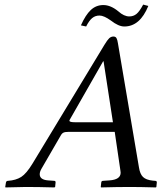

<svg xmlns="http://www.w3.org/2000/svg" viewBox="-20 -818 707 840"><path d="M545.9 -746.1Q563.5 -746.1 576.9 -756.8Q590.3 -767.6 606.4 -797.9L628.9 -792Q592.3 -702.1 523.9 -702.1Q498.5 -702.1 465.3 -728Q434.6 -750 415.5 -750Q396.5 -750 383.1 -738.8Q369.6 -727.5 356.9 -702.1L334 -707Q354 -752.4 377.2 -774.2Q400.4 -795.9 432.1 -795.9Q464.4 -795.9 498 -768.1Q522.5 -746.1 545.9 -746.1ZM307.1 -283.2H474.1L433.1 -549.8H431.2L286.1 -295.9Q283.7 -292 283.7 -290Q283.7 -283.2 307.1 -283.2ZM161.1 -79.1Q153.8 -66.4 153.8 -55.7Q153.8 -31.7 189.9 -28.8L216.8 -26.9Q224.1 -26.9 223.1 -19L221.2 0L217.8 2Q147.5 0 92.8 0Q76.2 0 3.9 2L2.9 0L5.9 -19Q7.3 -26.9 15.1 -26.9Q49.8 -29.3 72.8 -43.9Q95.7 -58.6 122.1 -102.1L437 -622.1Q449.7 -643.1 457.5 -650.4Q465.8 -658.2 476.1 -658.2Q485.8 -658.2 489.7 -651.1Q493.7 -644 496.1 -627.9L587.9 -85.9Q592.3 -56.6 605.7 -43.7Q619.1 -30.8 647.9 -27.8L658.2 -26.9Q667 -26.9 666 -19L664.1 0L662.1 2Q591.8 0 548.8 0Q494.1 0 421.9 2L420.9 0L422.9 -19Q423.3 -26.9 431.2 -26.9L459 -28.8Q507.8 -32.2 507.8 -62.5Q507.8 -64.9 506.8 -71.8L481.9 -241.2H282.2Q265.1 -241.2 257.8 -237.8Q250.5 -234.4 245.1 -224.1Z"/></svg>

Font: Linux Libertine G
Style: Italic
Weight: 400
Italic angle: -12°
Designer: Philipp H. Poll
Foundry: Philipp H. Poll
Version: Version 5.1.3